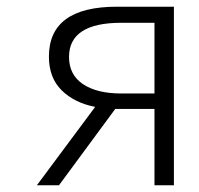

<svg xmlns="http://www.w3.org/2000/svg" viewBox="-20 -553 594 573"><path d="M441 -274V-485H342Q186 -485 186 -383Q186 -330 227.5 -302Q269 -274 342 -274ZM329 -533H499V0H441V-228H325H324L156 0H90L264 -234Q202 -246 164 -283.5Q126 -321 126 -384Q126 -533 329 -533Z"/></svg>

Font: NotoSansHansLight
Style: Regular
Weight: 300
Designer: Ryoko NISHIZUKA  (kana & ideographs); Paul D. Hunt (Latin, Greek & Cyrillic); Wenlong ZHANG  (bopomofo); Sandoll Communi
Foundry: Adobe Systems Incorporated
Version: Version 1.00;December 8, 2021;FontCreator 13.0.0.2675 64-bit